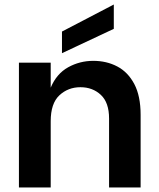

<svg xmlns="http://www.w3.org/2000/svg" viewBox="-20 -832 704 852"><path d="M64 0ZM64 0ZM604 0H464V-306Q464 -377 427.5 -411Q391 -445 337 -445Q282 -445 243.5 -409Q205 -373 205 -294V0H64V-554H205V-443Q231 -505 282.5 -533.5Q334 -562 394 -562Q453 -562 500.5 -537Q548 -512 576 -459Q604 -406 604 -322ZM255 -596V-692L485 -812V-704Z"/></svg>

Font: Ulagadi Sans SemiBold
Style: Regular
Weight: 600
Designer: Ninad Kale (Devanagari), Jonny Pinhorn (Latin)
Foundry: Indian Type Foundry
Version: Version 3.01;March 29, 2020;FontCreator 12.0.0.2522 64-bit; 